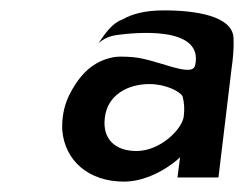

<svg xmlns="http://www.w3.org/2000/svg" viewBox="-20 -838 470 370"><path d="M215 -800C197 -794 182 -773 170 -755C181 -764 191 -769 209 -771C232 -774 374 -791 356 -712C350 -687 283 -724 235 -728C218 -729 205 -730 191 -726C152 -716 129 -686 113 -654C103 -633 99 -611 100 -587C105 -528 151 -488 219 -488C268 -488 313 -521 327 -535L322 -496H401L426 -704C429 -725 431 -745 430 -765C428 -807 358 -818 296 -818C259 -818 234 -811 215 -800ZM243 -547C201 -547 177 -571 182 -611C187 -655 226 -676 268 -676C299 -676 327 -662 332 -652C335 -640 336 -627 334 -613C331 -590 290 -547 243 -547Z"/></svg>

Font: Bluebird
Style: NrwObl
Weight: 400
Designer: Jasper
Foundry: Cannot Into Space Fonts
Version: Version 0.98